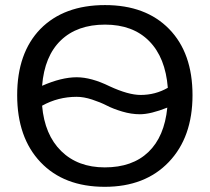

<svg xmlns="http://www.w3.org/2000/svg" viewBox="-20 -718 818 748"><path d="M730 -347.2Q730 -183.6 637.7 -86.9Q545.4 9.8 388.2 9.8Q229 9.8 137.9 -86.2Q46.9 -182.1 46.9 -347.2Q46.9 -511.7 137.2 -605Q229 -698.2 389.2 -698.2Q547.9 -698.2 638.9 -605Q730 -511.7 730 -347.2ZM388.2 -65.9Q495.6 -65.9 558.1 -125.7Q620.6 -185.5 631.8 -298.8Q566.9 -272.9 524.9 -272.9Q491.7 -272.9 456.3 -283.4Q420.9 -293.9 395.8 -306.9Q370.6 -319.8 338.4 -330.3Q306.2 -340.8 278.8 -340.8Q206.1 -340.8 144 -306.2Q153.8 -192.9 218.5 -129.4Q283.2 -65.9 388.2 -65.9ZM144 -383.8Q219.7 -417 278.8 -417Q335.4 -417 407.2 -381.8Q480 -348.1 527.8 -348.1Q585.4 -348.1 633.8 -376Q624.5 -494.1 561 -558.1Q497.6 -622.1 389.2 -622.1Q280.8 -622.1 217 -560.8Q153.3 -499.5 144 -383.8Z"/></svg>

Font: Libra Sans Modern
Style: Regular
Weight: 400
Foundry: Stefan Peev, Context Ltd
Version: Version 1.000